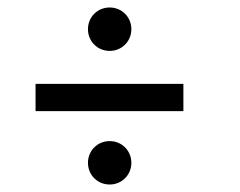

<svg xmlns="http://www.w3.org/2000/svg" viewBox="-20 -572 640 513"><path d="M273 -436C306 -436 331 -462 331 -494C331 -526 306 -552 273 -552C240 -552 215 -526 215 -494C215 -462 240 -436 273 -436ZM75 -275H470V-348H75ZM273 -79C306 -79 331 -105 331 -137C331 -169 306 -195 273 -195C240 -195 215 -169 215 -137C215 -105 240 -79 273 -79Z"/></svg>

Font: Be Vietnam
Style: Regular
Weight: 400
Designer: Gabriel Lam
Foundry: TypeRant
Version: Version 4.000